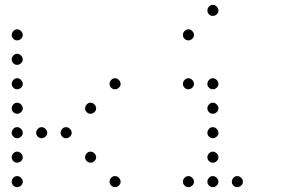

<svg xmlns="http://www.w3.org/2000/svg" viewBox="-20 -793 1240 785"><path d="M49 -673Q41 -673 34.5 -666Q28 -659 28 -651V-649Q28 -641 34.5 -634.5Q41 -628 49 -628H51Q59 -628 66 -634.5Q73 -641 73 -649V-651Q73 -659 66 -666Q59 -673 51 -673ZM49 -573Q41 -573 34.5 -566Q28 -559 28 -551V-549Q28 -541 34.5 -534.5Q41 -528 49 -528H51Q59 -528 66 -534.5Q73 -541 73 -549V-551Q73 -559 66 -566Q59 -573 51 -573ZM49 -473Q41 -473 34.5 -466Q28 -459 28 -451V-449Q28 -441 34.5 -434.5Q41 -428 49 -428H51Q59 -428 66 -434.5Q73 -441 73 -449V-451Q73 -459 66 -466Q59 -473 51 -473ZM449 -473Q441 -473 434.5 -466Q428 -459 428 -451V-449Q428 -441 434.5 -434.5Q441 -428 449 -428H451Q459 -428 466 -434.5Q473 -441 473 -449V-451Q473 -459 466 -466Q459 -473 451 -473ZM49 -373Q41 -373 34.5 -366Q28 -359 28 -351V-349Q28 -341 34.5 -334.5Q41 -328 49 -328H51Q59 -328 66 -334.5Q73 -341 73 -349V-351Q73 -359 66 -366Q59 -373 51 -373ZM349 -373Q341 -373 334.5 -366Q328 -359 328 -351V-349Q328 -341 334.5 -334.5Q341 -328 349 -328H351Q359 -328 366 -334.5Q373 -341 373 -349V-351Q373 -359 366 -366Q359 -373 351 -373ZM49 -273Q41 -273 34.5 -266Q28 -259 28 -251V-249Q28 -241 34.5 -234.5Q41 -228 49 -228H51Q59 -228 66 -234.5Q73 -241 73 -249V-251Q73 -259 66 -266Q59 -273 51 -273ZM149 -273Q141 -273 134.5 -266Q128 -259 128 -251V-249Q128 -241 134.5 -234.5Q141 -228 149 -228H151Q159 -228 166 -234.5Q173 -241 173 -249V-251Q173 -259 166 -266Q159 -273 151 -273ZM249 -273Q241 -273 234.5 -266Q228 -259 228 -251V-249Q228 -241 234.5 -234.5Q241 -228 249 -228H251Q259 -228 266 -234.5Q273 -241 273 -249V-251Q273 -259 266 -266Q259 -273 251 -273ZM49 -173Q41 -173 34.5 -166Q28 -159 28 -151V-149Q28 -141 34.5 -134.5Q41 -128 49 -128H51Q59 -128 66 -134.5Q73 -141 73 -149V-151Q73 -159 66 -166Q59 -173 51 -173ZM349 -173Q341 -173 334.5 -166Q328 -159 328 -151V-149Q328 -141 334.5 -134.5Q341 -128 349 -128H351Q359 -128 366 -134.5Q373 -141 373 -149V-151Q373 -159 366 -166Q359 -173 351 -173ZM49 -73Q41 -73 34.5 -66Q28 -59 28 -51V-49Q28 -41 34.5 -34.5Q41 -28 49 -28H51Q59 -28 66 -34.5Q73 -41 73 -49V-51Q73 -59 66 -66Q59 -73 51 -73ZM449 -73Q441 -73 434.5 -66Q428 -59 428 -51V-49Q428 -41 434.5 -34.5Q441 -28 449 -28H451Q459 -28 466 -34.5Q473 -41 473 -49V-51Q473 -59 466 -66Q459 -73 451 -73Z M849 -773Q841 -773 834.5 -766Q828 -759 828 -751V-749Q828 -741 834.5 -734.5Q841 -728 849 -728H851Q859 -728 866 -734.5Q873 -741 873 -749V-751Q873 -759 866 -766Q859 -773 851 -773ZM749 -673Q741 -673 734.5 -666Q728 -659 728 -651V-649Q728 -641 734.5 -634.5Q741 -628 749 -628H751Q759 -628 766 -634.5Q773 -641 773 -649V-651Q773 -659 766 -666Q759 -673 751 -673ZM749 -473Q741 -473 734.5 -466Q728 -459 728 -451V-449Q728 -441 734.5 -434.5Q741 -428 749 -428H751Q759 -428 766 -434.5Q773 -441 773 -449V-451Q773 -459 766 -466Q759 -473 751 -473ZM849 -473Q841 -473 834.5 -466Q828 -459 828 -451V-449Q828 -441 834.5 -434.5Q841 -428 849 -428H851Q859 -428 866 -434.5Q873 -441 873 -449V-451Q873 -459 866 -466Q859 -473 851 -473ZM849 -373Q841 -373 834.5 -366Q828 -359 828 -351V-349Q828 -341 834.5 -334.5Q841 -328 849 -328H851Q859 -328 866 -334.5Q873 -341 873 -349V-351Q873 -359 866 -366Q859 -373 851 -373ZM849 -273Q841 -273 834.5 -266Q828 -259 828 -251V-249Q828 -241 834.5 -234.5Q841 -228 849 -228H851Q859 -228 866 -234.5Q873 -241 873 -249V-251Q873 -259 866 -266Q859 -273 851 -273ZM849 -173Q841 -173 834.5 -166Q828 -159 828 -151V-149Q828 -141 834.5 -134.5Q841 -128 849 -128H851Q859 -128 866 -134.5Q873 -141 873 -149V-151Q873 -159 866 -166Q859 -173 851 -173ZM749 -73Q741 -73 734.5 -66Q728 -59 728 -51V-49Q728 -41 734.5 -34.5Q741 -28 749 -28H751Q759 -28 766 -34.5Q773 -41 773 -49V-51Q773 -59 766 -66Q759 -73 751 -73ZM849 -73Q841 -73 834.5 -66Q828 -59 828 -51V-49Q828 -41 834.5 -34.5Q841 -28 849 -28H851Q859 -28 866 -34.5Q873 -41 873 -49V-51Q873 -59 866 -66Q859 -73 851 -73ZM949 -73Q941 -73 934.5 -66Q928 -59 928 -51V-49Q928 -41 934.5 -34.5Q941 -28 949 -28H951Q959 -28 966 -34.5Q973 -41 973 -49V-51Q973 -59 966 -66Q959 -73 951 -73Z"/></svg>

Font: Doto Rounded Light
Style: Regular
Weight: 300
Monospace: yes
Version: Version 1.000